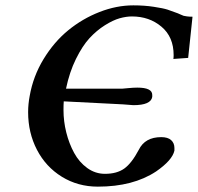

<svg xmlns="http://www.w3.org/2000/svg" viewBox="-20 -678 732 710"><path d="M432.1 -350.1Q436.5 -350.1 454.1 -352.1Q473.6 -354 487.8 -354Q543 -354 543 -327.1V-319.8Q538.1 -289.1 473.1 -289.1Q469.7 -289.1 436 -292Q432.6 -292 425.8 -292.5Q418.9 -293 417 -293L215.8 -303.2Q214.8 -292 214.8 -271Q214.8 -229.5 225.1 -188.2Q235.4 -147 254.2 -112.5Q272.9 -78.1 302.7 -56.6Q332.5 -35.2 368.2 -35.2Q412.1 -35.2 439.5 -54.7Q466.8 -74.2 493.2 -124Q516.1 -170.9 576.2 -170.9Q600.6 -170.9 612.8 -159.9Q625 -148.9 625 -130.9V-121.1Q617.2 -85.4 557.1 -43.9Q472.2 12.2 341.8 12.2Q268.1 12.2 208.7 -24.4Q149.4 -61 116.7 -124Q84 -187 84 -263.2Q84 -293 89.8 -323.2Q102.5 -396 141.1 -459.5Q179.7 -522.9 232.2 -565.9Q284.7 -608.9 347.7 -633.5Q410.6 -658.2 473.1 -658.2Q514.2 -658.2 549.1 -652.8Q584 -647.5 599.9 -642.3Q615.7 -637.2 637.2 -628.9Q640.1 -627.9 647.7 -624.3Q655.3 -620.6 658.9 -619.6Q662.6 -618.7 671.4 -617.4Q680.2 -616.2 691.9 -616.2L675.8 -463.9L621.1 -460Q622.1 -464.8 622.1 -474.1Q622.1 -541.5 577.1 -579.3Q532.2 -617.2 467.8 -617.2Q446.8 -617.2 422.4 -610.4Q397.9 -603.5 367.7 -584.5Q337.4 -565.4 311 -536.9Q284.7 -508.3 260.7 -459.7Q236.8 -411.1 224.1 -350.1Z"/></svg>

Font: Linux Libertine G
Style: Bold Italic
Weight: 700
Italic angle: -11.5°
Designer: Philipp H. Poll
Foundry: Philipp H. Poll
Version: Version 4.1.0